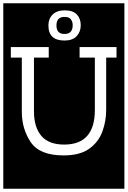

<svg xmlns="http://www.w3.org/2000/svg" viewBox="-32 -937 778 1170"><path d="M-12 213V-917H726V213ZM460 -784Q460 -823 436.5 -848.5Q413 -874 362 -874Q315 -874 289 -848.5Q263 -823 263 -782Q263 -690 361 -690Q410 -690 435 -716.5Q460 -743 460 -784ZM411 -784Q411 -730 361 -730Q312 -730 312 -782Q312 -834 361 -834Q389 -834 400 -819Q411 -804 411 -784ZM615 -586H678V-650H453V-586H546V-267Q546 -56 359 -56Q265 -56 220 -109Q175 -162 175 -258V-586H265V-650H34V-586H101V-256Q101 -151 155.5 -70.5Q210 10 355 10Q455 10 511.5 -30.5Q568 -71 591.5 -134.5Q615 -198 615 -267Z"/></svg>

Font: Zilla Slab Highlight
Style: Regular
Weight: 400
Designer: Typotheque Type Foundry
Foundry: Typotheque type foundry
Version: Version 1.1; 2017; ttfautohint (v1.6)